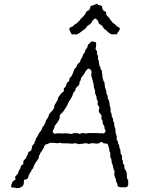

<svg xmlns="http://www.w3.org/2000/svg" viewBox="-20 -994 750 1017"><path d="M570.8 -147 564 -164.1V-185.1L559.1 -194.8Q558.1 -195.3 558.6 -200.2Q559.1 -205.1 558.6 -206.5Q558.1 -208 557.1 -210Q556.2 -211.9 554.2 -220.7Q552.7 -229.5 546.9 -232.4Q541 -234.9 536.1 -234.4Q531.2 -233.9 529.3 -234.9Q527.3 -235.8 523.9 -238.8Q520 -242.2 517.6 -242.2Q515.1 -242.2 512.2 -240.2Q509.3 -238.3 502.9 -234.9Q496.6 -231.4 469.2 -235.8L450.2 -231.9Q444.8 -231.9 441.9 -234.9H426.8Q420.9 -234.9 418 -231.9H403.8L397 -230L382.8 -234.9Q374 -235.8 368.2 -233.9Q362.3 -231.9 356.4 -233.4Q350.6 -234.9 308.1 -234.9L298.8 -237.8Q287.6 -233.9 276.9 -235.8Q266.1 -237.8 261.7 -237.3Q257.3 -236.8 254.9 -237.8Q252.4 -238.8 249.5 -238.3Q247.1 -237.8 237.3 -233.9Q227.5 -230 221.7 -228Q215.8 -226.1 215.8 -220.2L210 -208.5Q203.6 -196.8 199.2 -190.9Q190.9 -180.7 190.9 -175.8Q186 -170.9 185.5 -162.1Q185.1 -153.3 176.8 -143.6Q168.9 -134.3 164.6 -125.5L158.2 -112.8Q158.2 -104.5 147.9 -94.2Q147 -92.8 146 -89.8Q145 -86.9 144 -85Q143.1 -83 138.7 -77.1Q132.3 -68.8 130.4 -58.6Q128.4 -48.8 124.5 -46.4Q120.1 -43.9 115.2 -43.5Q110.4 -43 107.9 -41Q106 -37.1 106.4 -30.3Q107.9 -11.7 92.3 -2.9Q77.1 6.3 58.1 0Q56.2 -1 53.7 -0.5Q50.8 0 48.8 0Q35.2 0 40.5 -15.6Q45.9 -31.2 48.3 -33.7Q50.8 -36.1 55.7 -38.6Q60.5 -41 62 -43.5Q63 -45.9 61 -50.3Q57.6 -58.1 66.9 -65.9Q76.2 -73.7 76.7 -80.1Q77.1 -86.9 82.5 -94.2Q89.8 -104 89.8 -109.9Q89.8 -116.2 95.7 -119.6Q101.6 -123 103 -125.5Q104 -127.9 103.5 -133.8Q103 -139.6 105 -143.1Q106.9 -146.5 116.2 -153.8Q116.2 -157.7 128.9 -180.2Q128.9 -188.5 131.3 -189.5Q133.8 -190.4 135.7 -191.4Q147 -194.8 147.9 -208Q149.4 -221.7 154.8 -226.6Q160.2 -231 162.1 -233.9L163.1 -241.2Q164.1 -243.2 166.5 -247.1Q168.9 -251 169.4 -255.9Q169.9 -260.7 174.8 -266.6Q179.7 -272.5 180.2 -274.9Q181.2 -276.9 182.6 -280.8Q184.6 -286.1 192.9 -296.4Q201.2 -306.6 202.6 -313.5Q203.6 -320.3 208 -324.2Q215.8 -330.6 215.8 -336.9L222.2 -348.1V-351.6Q222.2 -356 227.5 -361.8Q232.9 -368.2 234.4 -371.1Q235.8 -374 237.8 -380.9Q239.3 -387.7 240.2 -389.6Q241.2 -391.6 253.9 -404.8Q266.6 -417.5 267.1 -426.8Q268.1 -436 269.5 -438.5Q271 -440.9 273.4 -444.8Q275.9 -448.2 277.8 -452.1Q279.3 -456.1 283.2 -461.4Q287.1 -466.8 287.1 -471.7Q287.1 -476.1 288.1 -477.5Q289.1 -479 292 -482.4Q294.9 -485.8 299.3 -492.7Q303.7 -499.5 309.6 -503.9Q315.9 -507.8 317.4 -509.8Q318.8 -511.7 317.9 -516.6Q316.9 -521.5 318.4 -523.9Q319.3 -526.4 324.2 -531.2Q330.1 -537.1 332 -546.9Q333.5 -556.2 336.9 -557.6Q347.7 -563 346.7 -569.3Q345.7 -578.1 353.5 -585Q361.3 -591.8 367.2 -608.4Q373 -625.5 374 -627.9Q375 -629.9 379.4 -633.3Q383.8 -636.7 385.7 -642.1Q387.2 -647.9 388.7 -650.9Q390.1 -654.3 396.5 -659.2Q405.8 -666.5 405.8 -671.4Q405.3 -676.3 412.1 -686Q418.9 -695.8 418.9 -700.2Q418.9 -705.1 424.3 -710.4Q429.7 -715.8 430.7 -721.7Q431.6 -730.5 439 -737.8L444.8 -748Q444.8 -749 444.3 -752.9Q443.8 -756.8 449.2 -760.3Q455.1 -764.2 456.1 -765.6Q457 -767.1 459 -769.5Q460.9 -772 462.9 -773.4Q464.8 -774.9 467.8 -774.9Q470.7 -774.9 474.6 -773.9Q478.5 -772.9 481 -772.5Q493.7 -770.5 487.8 -744.1L485.8 -733.9L494.1 -722.2V-706.1Q494.1 -704.1 499 -699.2Q500 -696.3 499.5 -689.5Q499 -682.6 499 -681.2Q499 -679.2 503.9 -670.9V-660.2Q503.9 -657.7 505.4 -655.3Q506.8 -652.8 506.3 -649.9Q505.4 -645.5 508.8 -642.1Q512.2 -638.7 512.2 -634.8V-629.9L520 -618.2Q519 -606.4 521 -602.1Q522.9 -597.7 522.5 -591.8Q522 -585.9 522.5 -584Q522.9 -582 524.9 -577.6Q527.8 -570.8 527.8 -568.4V-564.9Q528.8 -564 533.2 -558.1Q534.2 -553.7 534.7 -543.9Q535.6 -527.8 539.6 -521Q543.9 -513.7 543.5 -507.8Q543 -502 543.5 -500Q543.9 -498 550.8 -484.9Q550.8 -482.9 550.3 -478Q549.8 -473.1 553.7 -467.3Q558.6 -460.9 559.6 -449.2Q560.1 -437.5 563 -429.7Q565.9 -421.9 565.9 -419.4V-399.9Q571.8 -393.6 571.8 -384.8Q571.8 -376 573.2 -374L579.1 -365.2Q579.1 -359.4 579.1 -353L584 -344.2Q585 -340.8 585.4 -333Q585.9 -325.2 586.9 -322.3Q587.9 -319.3 589.8 -314.5Q591.8 -310.1 591.8 -307.6V-298.3Q591.8 -292 592.8 -289.1L599.1 -270Q599.1 -268.1 598.1 -263.2Q597.2 -258.8 597.7 -255.9Q598.1 -252.9 601.1 -249.5Q605 -245.1 605 -240.2V-235.4Q611.8 -225.1 611.8 -219.2L612.8 -210Q618.2 -204.6 618.2 -193.4Q618.2 -182.1 619.1 -181.2L625 -170.9Q627 -168.9 626.5 -162.1Q626 -155.3 626 -151.4Q626 -147.5 630.9 -143.1V-128.9Q632.8 -125 636.2 -121.6Q639.6 -118.2 638.7 -111.3Q638.2 -105 639.2 -102.5Q640.1 -100.1 646.5 -90.3Q652.8 -80.6 651.9 -65.9Q650.4 -50.8 658.2 -40Q659.2 -38.1 659.2 -30.3V-18.1Q659.2 -5.9 647 -2Q639.2 -2 630.9 -2Q602.1 -0.5 602.1 -13.7V-19Q601.1 -22 598.6 -25.9Q596.2 -30.3 595.2 -32.2Q594.2 -34.2 594.7 -37.1Q595.2 -40 590.3 -52.7Q585.4 -65.4 585 -69.8L586.9 -87.9Q582 -92.8 582 -97.2L576.2 -122.1Q570.8 -132.8 570.8 -138.7ZM408.2 -576.2V-570.8L400.9 -559.1V-553.2Q400.9 -544.4 392.1 -537.6Q379.4 -527.3 380.4 -522Q381.3 -516.6 375 -510.3Q369.1 -503.9 368.2 -501.5Q367.2 -499 365.2 -492.2Q363.3 -485.4 362.3 -483.4Q361.3 -481.4 358.4 -478Q356 -475.1 355 -471.7Q353.5 -466.3 349.1 -461.9Q345.2 -458 340.3 -445.8Q335.4 -433.6 330.6 -426.8Q325.2 -419.9 319.3 -409.7Q313.5 -399.4 304.7 -392.6Q296.4 -385.7 296.9 -378.9Q298.8 -362.3 274.4 -333Q272 -330.1 270 -327.1L269 -320.8Q269 -318.4 263.7 -308.6Q258.3 -298.8 258.8 -295.9Q262.7 -287.1 271 -285.2L285.2 -288.1Q318.4 -286.1 323.7 -287.6Q329.1 -289.1 341.8 -286.6Q354.5 -284.2 359.9 -284.2L371.1 -289.1Q373 -290 377 -289.1Q380.9 -288.1 382.8 -288.1L391.6 -289.1L400.9 -284.2L415 -289.1Q418 -290 423.8 -288.6Q429.7 -287.1 436 -287.1L448.2 -289.1Q473.6 -289.1 499 -289.1L511.2 -287.1L519 -289.1Q520 -289.1 523.4 -287.6Q526.9 -286.1 528.8 -287.1Q542 -293 538.1 -306.2Q537.1 -308.1 535.2 -310.5Q533.2 -313 533.2 -314.9V-321.8Q533.2 -328.6 524.9 -336.9Q523.9 -339.8 523.9 -346.7Q523.9 -353.5 522.5 -356.4Q521 -358.9 519 -360.8Q517.1 -363.3 517.1 -365.2Q517.1 -367.2 517.6 -374.5Q518.1 -381.8 517.1 -383.8Q516.1 -385.7 508.8 -394Q501.5 -402.3 503.9 -414.1Q508.8 -423.8 502.9 -431.6Q497.1 -439.5 496.6 -441.9Q496.1 -443.4 497.6 -449.2Q499 -455.1 498 -458Q497.1 -460.9 494.6 -464.4Q490.7 -469.7 491.7 -475.6Q492.2 -481.4 488.3 -489.3Q483.9 -497.1 483.9 -500L482.9 -517.1L479 -523.9Q476.1 -535.6 476.1 -547.9Q473.1 -553.7 473.1 -559.1L462.9 -595.2Q462.9 -598.1 464.4 -605.5Q465.8 -612.8 464.8 -616.2Q449.7 -649.9 425.8 -603Q423.8 -598.6 417.5 -591.8Q408.2 -581.1 408.2 -576.2ZM484.9 -896Q481 -896 467.8 -881.8Q466.8 -879.9 464.8 -874.5Q462.9 -869.1 454.6 -864.3Q446.3 -859.9 442.9 -856.9Q431.6 -840.3 427.7 -838.4Q423.8 -836.9 422.4 -835.9Q420.9 -835 419.4 -834Q418 -833 416.5 -831.1Q415 -829.1 402.3 -820.3Q389.6 -811.5 382.8 -811L370.1 -813L363.8 -811H360.8Q359.9 -811 357.4 -816.4Q355 -822.3 352.5 -826.2Q350.1 -830.1 347.7 -835.9Q345.2 -841.8 348.6 -845.7Q352.1 -849.1 358.9 -851.6Q367.7 -854.5 370.6 -859.4Q373.5 -864.3 379.9 -867.2Q385.7 -870.1 387.7 -871.1Q389.6 -872.1 390.1 -873.5Q391.1 -875 392.1 -876Q393.1 -877 394 -878.4Q395 -879.9 396 -880.9Q397 -881.8 399.9 -883.8Q402.8 -885.7 403.8 -886.7Q404.8 -887.7 405.8 -891.6Q406.7 -895 412.1 -898.4Q417.5 -901.9 422.4 -908.7Q427.7 -915 431.2 -918.9Q435.1 -926.8 438 -933.1Q439.9 -935.1 444.8 -937Q450.2 -939 451.2 -940.9Q452.1 -942.9 454.6 -945.3Q457 -947.3 457 -952.1Q457 -957 460 -960.9Q462.9 -964.8 477.1 -966.8L492.2 -974.1Q495.1 -974.1 497.1 -971.2Q499 -968.3 502.9 -966.8Q517.1 -965.8 519.5 -961.4Q522 -957 521.5 -952.1Q521 -947.3 525.9 -941.9Q526.4 -937.5 531.2 -936Q536.1 -934.1 540 -931.6Q543.9 -929.2 542.5 -925.8Q541 -922.9 543 -917Q544.9 -911.1 552.2 -905.3Q559.1 -898.9 560.5 -897Q562.5 -894.5 563.5 -891.1Q564.5 -887.7 566.9 -885.7Q569.8 -883.8 573.2 -878.4Q578.6 -870.6 584.5 -868.2Q590.3 -865.7 592.8 -861.3Q594.7 -856.9 602.1 -853.5Q609.4 -850.1 612.8 -847.2Q615.7 -844.7 614.3 -839.8Q612.8 -835 611.8 -832.5Q610.8 -830.1 607.4 -826.2Q604 -822.3 601.1 -817.4Q598.1 -812.5 597.2 -811L587.9 -813Q586.9 -813 582.5 -812Q578.1 -811 573.2 -812Q568.4 -813 566.4 -814.5Q564 -815.9 562 -816.9Q560.1 -817.9 558.1 -819.3Q556.2 -820.8 554.7 -822.3Q552.7 -823.2 550.8 -825.2Q548.8 -827.1 547.4 -828.1Q545.9 -829.1 544.4 -831.5Q542 -835.4 536.6 -837.9Q531.2 -840.3 527.3 -847.7Q522.9 -855 521 -857.4Q519 -859.9 512.7 -863.3Q506.8 -866.2 504.9 -868.2Q502.9 -870.1 502.4 -872.1Q502 -874 502 -877Q502 -879.9 495.1 -887.7Q488.3 -895.5 484.9 -896Z"/></svg>

Font: AntiqueNobleLightItalic
Style: LightItalic
Weight: 400
Version: Version 001.000